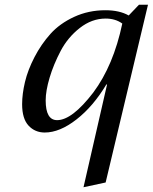

<svg xmlns="http://www.w3.org/2000/svg" viewBox="-20 -545 642 807"><path d="M73 -107Q73 -150 85 -200.5Q97 -251 125 -305Q153 -359 192 -402.5Q231 -446 291.5 -474Q352 -502 423 -502Q482 -502 521 -480L564 -525H602L424 222L331 242L430 -190H427Q372 -98 301.5 -43Q231 12 168 12Q127 12 100 -17Q73 -46 73 -107ZM172 -123Q172 -40 220 -40Q283 -40 372 -156Q457 -270 494 -446Q465 -467 424 -467Q366 -467 315.5 -427.5Q265 -388 235 -331Q205 -274 188.5 -218.5Q172 -163 172 -123Z"/></svg>

Font: Lingua Franca
Style: Italic
Weight: 400
Italic angle: -13°
Version: Version 1.19